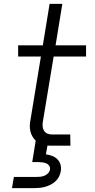

<svg xmlns="http://www.w3.org/2000/svg" viewBox="-20 -755 490 995"><path d="M42 220 52 162H167Q177 162 188 161Q199 160 209.5 156Q220 152 228.5 143.5Q237 135 239 124Q241 114 235.5 105Q230 96 220.5 92Q211 88 200.5 86.5Q190 85 180 85H147L165 -26Q155 -36 148 -48Q141 -60 137.5 -74.5Q134 -89 134.5 -104Q135 -119 138 -134L192 -462H74V-520H202L237 -735H303L268 -520H426V-462H258L202 -124Q200 -112 201 -99.5Q202 -87 208.5 -77Q215 -67 226 -62.5Q237 -58 250 -58H344L345 0H250Q244 0 238 0Q232 0 226 -1L218 45Q235 47 250.5 53Q266 59 277.5 70.5Q289 82 293.5 98Q298 114 295 132Q293 146 286 160Q279 174 267.5 184.5Q256 195 242.5 202Q229 209 214.5 213Q200 217 185.5 218.5Q171 220 157 220Z"/></svg>

Font: Iosevka Etoile Light
Style: Italic
Weight: 300
Italic angle: -9°
Designer: Belleve Invis
Foundry: Belleve Invis
Version: Version 22.1.2; ttfautohint (v1.8.4)